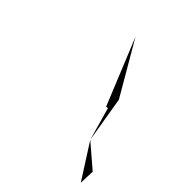

<svg xmlns="http://www.w3.org/2000/svg" viewBox="-156 -832 672 764"><g transform="rotate(30 179.5 -450.0)"><path d="M238 -756 276 -456H285L287 -311L306 -506ZM287 -311 340 -144 359 -206Z"/></g></svg>

Font: bitstorm
Style: maxcnobl
Weight: 400
Version: Version 0.2